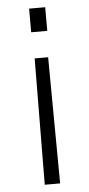

<svg xmlns="http://www.w3.org/2000/svg" viewBox="-54 -563 376 809"><g transform="rotate(-5 134.5 -158.5)"><path d="M101 -431V-531H169V-431ZM102 214 106 -320H163L167 214Z"/></g></svg>

Font: Plus Jakarta Sans Light
Style: Regular
Weight: 300
Designer: Gumpita Rahayu
Foundry: Tokotype
Version: Version 2.006; ttfautohint (v1.8.4.7-5d5b)